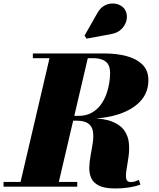

<svg xmlns="http://www.w3.org/2000/svg" viewBox="-55 -1051 894 1081"><path d="M54.5 0 230 -750H445.5L270 0ZM-35 0V-26.5H380V0ZM594.5 10Q534 10 502 -6Q470 -22 458.2 -49.2Q446.5 -76.5 447.8 -110.5Q449 -144.5 456 -180.8Q463 -217 467.8 -251Q472.5 -285 468 -312.2Q463.5 -339.5 442.2 -355.5Q421 -371.5 375 -371.5H330V-385.5H445.5Q529.5 -385.5 577.2 -366Q625 -346.5 646.2 -314.5Q667.5 -282.5 670.8 -244Q674 -205.5 668.5 -167.2Q663 -129 657.5 -96.8Q652 -64.5 655.5 -45.2Q659 -26 681 -26Q694.5 -26 705 -29.5Q715.5 -33 727 -38L735.5 -11.5Q708.5 -1.5 672.5 4.2Q636.5 10 594.5 10ZM330 -382.5V-398.5H385Q429 -398.5 460 -415.5Q491 -432.5 511.5 -460.2Q532 -488 543.8 -520.5Q555.5 -553 560.2 -584.5Q565 -616 565 -639.5Q565 -658 560.5 -673.5Q556 -689 545 -700Q534 -711 514.5 -717.2Q495 -723.5 465 -723.5H130V-750H535Q600.5 -750 656.2 -735.5Q712 -721 746.2 -688Q780.5 -655 780.5 -600Q780.5 -530 736 -481.8Q691.5 -433.5 613.5 -408Q535.5 -382.5 435 -382.5ZM432.5 -833.5 421 -850.5 493.5 -978Q509 -1005.5 530.5 -1018Q552 -1030.5 574.8 -1031.2Q597.5 -1032 616.5 -1023.5Q635.5 -1015 646 -1000.5Q662.5 -976.5 658.8 -946.2Q655 -916 632.8 -891.2Q610.5 -866.5 571 -859Z"/></svg>

Font: Bodoni Moda 9pt Black
Style: Italic
Weight: 900
Italic angle: -13°
Designer: Owen Earl
Foundry: indestructible type
Version: Version 2.004